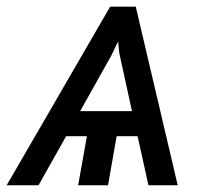

<svg xmlns="http://www.w3.org/2000/svg" viewBox="-32 -548 639 568"><path d="M375 -145H313L287.6 0H199.2L225.1 -145H163.6L82 0H-12.2L293.9 -528.3H369.6L493.7 0H407.2ZM205.1 -219.2H358.4L320.8 -391.6L317.4 -425.3L296.9 -382.8Z"/></svg>

Font: Roboto Mono
Style: Italic
Weight: 400
Designer: Google
Version: Version 2.000985; 2015; ttfautohint (v1.3)